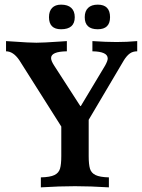

<svg xmlns="http://www.w3.org/2000/svg" viewBox="-20 -804 613 827"><path d="M571 -583Q552 -583 539 -573.5Q526 -564 514 -545L362 -288V-132Q362 -96 367.5 -77.5Q373 -59 391.5 -50Q410 -41 449 -40V3Q368 -2 303 -2Q237 -2 156 3V-40Q196 -41 214.5 -50Q233 -59 238.5 -77.5Q244 -96 244 -132V-259L63 -545Q37 -583 6 -583V-627L38 -625Q106 -620 137 -620Q166 -620 238 -625L268 -627V-583Q200 -582 200 -554Q200 -542 213 -522L326 -347H328L433 -522Q444 -542 444 -552Q444 -582 378 -583V-627Q437 -623 482 -623Q526 -623 571 -627ZM302 -730Q302 -678 243 -678Q191 -678 191 -730Q191 -756 204.5 -770Q218 -784 243 -784Q272 -784 287 -770Q302 -756 302 -730ZM454 -730Q454 -678 401 -678Q345 -678 345 -730Q345 -756 359.5 -770Q374 -784 401 -784Q454 -784 454 -730Z"/></svg>

Font: Gupter
Style: Bold
Weight: 700
Designer: Octavio Pardo
Version: Version 1.000